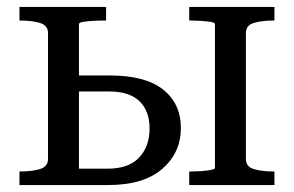

<svg xmlns="http://www.w3.org/2000/svg" viewBox="-20 -532 844 552"><path d="M598 -49V-463Q598 -467 586 -469Q574 -471 557 -472Q540 -473 526 -473H524V-512H769V-473H767Q732 -473 709.5 -466Q687 -459 687 -437V-75Q687 -53 709.5 -46Q732 -39 767 -39H769V0H524V-39H526Q540 -39 557 -40Q574 -41 586 -43.5Q598 -46 598 -49ZM207 -47H289Q350 -47 380 -79Q410 -111 410 -163Q410 -213 381 -241Q352 -269 294 -269H178V-315H296Q398 -315 449 -274.5Q500 -234 500 -164Q500 -93 446.5 -46.5Q393 0 291 0H36V-39H37Q72 -39 95 -46Q118 -53 118 -75V-437Q118 -459 95 -466Q72 -473 37 -473H36V-512H285V-473H279Q263 -473 246.5 -472Q230 -471 218.5 -469Q207 -467 207 -463Z"/></svg>

Font: Roboto Serif 72pt
Style: Regular
Weight: 400
Designer: Greg Gazdowicz
Foundry: Commercial Type
Version: Version 1.008